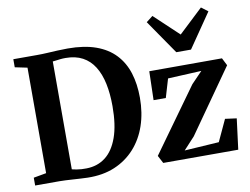

<svg xmlns="http://www.w3.org/2000/svg" viewBox="-88 -977 1450 1113"><g transform="rotate(-10 637.0 -421.0)"><path d="M341.5 8Q322.5 7.5 300.5 6.2Q278.5 5 256 3.5Q233.5 2 213.2 1Q193 0 177.5 0H33.5V-46L108.5 -59.5V-680.5L36 -695.5V-743H175.5Q206.5 -743 236.5 -744.8Q266.5 -746.5 296.5 -748Q326.5 -749.5 356.5 -749.5Q453.5 -749.5 522.5 -724.8Q591.5 -700 635.2 -653.5Q679 -607 699.5 -541.8Q720 -476.5 720 -396Q720 -306.5 694.5 -232Q669 -157.5 619.8 -103Q570.5 -48.5 500.8 -19.2Q431 10 341.5 8ZM344.5 -46Q409 -47 456 -83Q503 -119 529 -191.8Q555 -264.5 555 -375Q555 -449 542.5 -508.2Q530 -567.5 503.5 -610Q477 -652.5 435.2 -675Q393.5 -697.5 335 -697.5Q318 -697.5 303.2 -695.8Q288.5 -694 277.2 -692.5Q266 -691 259 -690.5V-55.5Q272.5 -52 286.5 -49.8Q300.5 -47.5 315.2 -46.5Q330 -45.5 344.5 -46ZM1097.5 -487 900 -477.5 867.5 -368H795.5L800 -537.5L1228 -538L1250.5 -493.5L988.5 -121L922.5 -49.5L1125.5 -62.5L1184.5 -189.5L1252 -180.5L1229 0H787.5L763.5 -45.5L1033 -420ZM973.5 -619 835 -820 873.5 -850 1016.5 -715.5 1159 -849.5 1198 -820 1060 -619Z"/></g></svg>

Font: Merriweather 60pt
Style: Bold
Weight: 700
Version: Version 2.100